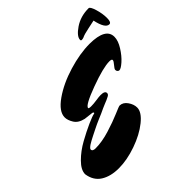

<svg xmlns="http://www.w3.org/2000/svg" viewBox="-266 -1164 1426 1426"><g transform="rotate(-45 447.0 -451.0)"><path d="M688 -759Q855 -758 855 -665Q855 -625 824 -575.5Q793 -526 757.5 -494.5Q722 -463 705 -463Q698 -463 691.5 -469.5Q685 -476 685 -486.5Q685 -497 704.5 -519Q724 -541 724 -552Q724 -563 699 -563Q634 -563 488.5 -509.5Q343 -456 342 -429Q343 -422 368.5 -422Q394 -422 426.5 -427Q459 -432 476 -432Q521 -432 521 -408Q521 -395 506 -387Q491 -379 480.5 -374.5Q470 -370 451 -362.5Q432 -355 419.5 -349Q407 -343 383 -332L343 -315Q303 -298 273.5 -283Q244 -268 223.5 -258Q203 -248 189 -240Q175 -232 162 -224Q138 -207 138 -198Q138 -178 170 -178Q238 -178 319 -203Q400 -228 456.5 -252.5Q513 -277 521 -277Q556 -276 579.5 -242Q603 -208 603 -174Q603 -126 537 -73Q471 -20 372.5 14.5Q274 49 188 49Q102 49 46 13.5Q-10 -22 -21 -97Q-21 -142 29 -192Q79 -242 145 -278.5Q211 -315 267 -340Q323 -365 343 -368Q349 -370 349 -372Q349 -380 337 -382Q272 -389 268 -390Q214 -402 192 -437.5Q170 -473 170 -503Q170 -564 257 -625Q344 -686 465 -722.5Q586 -759 688 -759ZM894 -757Q852 -757 830 -860Q815 -856 762 -845.5Q709 -835 688 -824Q677 -820 667.5 -820Q658 -820 658 -829Q658 -865 721 -908Q784 -951 869 -951Q884 -951 899.5 -900Q915 -849 915 -803Q915 -757 894 -757Z"/></g></svg>

Font: Mrs Sheppards
Style: Regular
Weight: 400
Version: Version 1.000